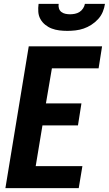

<svg xmlns="http://www.w3.org/2000/svg" viewBox="-20 -975 564 995"><path d="M8 0 129 -735H509L491 -621H249L218 -439H402L384 -325H200L165 -114H407L388 0ZM329 -815Q308 -815 287.5 -817.5Q267 -820 248.5 -827Q230 -834 214.5 -846.5Q199 -859 189.5 -876Q180 -893 178.5 -913.5Q177 -934 180 -955H284Q282 -943 285.5 -931.5Q289 -920 298 -913Q307 -906 319 -903.5Q331 -901 343 -901Q355 -901 368 -903.5Q381 -906 392 -913Q403 -920 410.5 -931.5Q418 -943 420 -955H524Q521 -934 512.5 -913.5Q504 -893 488.5 -876Q473 -859 453.5 -846.5Q434 -834 413.5 -827Q393 -820 371.5 -817.5Q350 -815 329 -815Z"/></svg>

Font: Iosevka Term Curly Hv Obl
Style: Regular
Weight: 900
Italic angle: -9°
Designer: Belleve Invis
Foundry: Belleve Invis
Version: Version 32.3.0